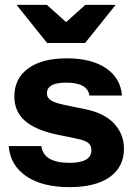

<svg xmlns="http://www.w3.org/2000/svg" viewBox="-20 -760 544 790"><path d="M266 10Q154 10 88 -35Q22 -80 16 -159H150Q159 -90 266 -90Q356 -90 356 -142Q356 -161 343.5 -171.5Q331 -182 298 -189L216 -206Q125 -225 82 -263.5Q39 -302 39 -363Q39 -437 96 -478.5Q153 -520 255 -520Q356 -520 416 -479.5Q476 -439 482 -367H348Q340 -420 252 -420Q173 -420 173 -376Q173 -358 189 -347.5Q205 -337 242 -329L334 -310Q411 -294 450.5 -250.5Q490 -207 490 -148Q490 -73 431.5 -31.5Q373 10 266 10ZM174 -583 48 -740H173L252 -669L331 -740H456L330 -583Z"/></svg>

Font: Instrument Sans
Style: Bold
Weight: 700
Designer: Rodrigo Fuenzalida
Foundry: fragTYPE
Version: Version 1.000; ttfautohint (v1.8.4.7-5d5b);gftools[0.9.28]